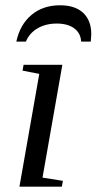

<svg xmlns="http://www.w3.org/2000/svg" viewBox="-20 -703 364 723"><path d="M140.1 -34.2 216.8 -22 212.9 0H53.2L127.9 -424.8L64.9 -437L68.8 -459H214.8ZM206.1 -683.1Q263.2 -683.1 293.5 -654.3Q323.7 -625.5 323.7 -574.2L321.8 -546.4H285.6Q283.7 -578.6 259.3 -596.4Q234.9 -614.3 193.8 -614.3Q152.3 -614.3 121.6 -596.4Q90.8 -578.6 77.6 -546.4H41.5Q55.2 -610.4 98.4 -646.7Q141.6 -683.1 206.1 -683.1Z"/></svg>

Font: Tinos
Style: Italic
Weight: 400
Italic angle: -16.333°
Designer: Steve Matteson
Foundry: Monotype Imaging Inc.
Version: Version 1.32